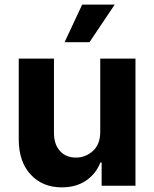

<svg xmlns="http://www.w3.org/2000/svg" viewBox="-20 -797 662 824"><path d="M410.2 -232.2V-545.5H561.4V0H416.2V-99.1H410.5Q392 -51.1 349.3 -22Q306.5 7.1 245 7.1Q162.6 7.1 111.7 -47.8Q60.7 -102.6 60.4 -198.2V-545.5H211.6V-225.1Q212 -176.8 237.6 -148.8Q263.1 -120.7 306.1 -120.7Q346.9 -120.7 378.7 -149.1Q410.5 -177.6 410.2 -232.2ZM257.1 -615.8 332.7 -777.3H472.3L364 -615.8Z"/></svg>

Font: Inter UI
Style: Bold
Weight: 700
Designer: Rasmus Andersson
Foundry: rsms
Version: 3.2;8d6f07862